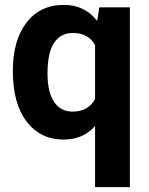

<svg xmlns="http://www.w3.org/2000/svg" viewBox="-20 -558 605 781"><path d="M32.2 -269Q32.2 -393.6 87.6 -465.8Q143.1 -538.1 239.7 -538.1Q324.7 -538.1 375 -473.1L384.3 -528.3H508.3V203.1H366.7V-45.4Q317.9 9.8 238.8 9.8Q144.5 9.8 88.4 -63.5Q32.2 -136.7 32.2 -269ZM173.3 -258.8Q173.3 -183.1 200 -143.6Q226.6 -104 274.9 -104Q339.8 -104 366.7 -155.8V-374Q340.3 -423.8 275.9 -423.8Q227.1 -423.8 200.2 -384.3Q173.3 -344.7 173.3 -258.8Z"/></svg>

Font: Vazir UI
Style: Bold-UI
Weight: 700
Designer: Saber Rastikerdar
Foundry: Saber Rastikerdar
Version: Version 30.1.0